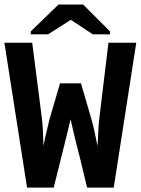

<svg xmlns="http://www.w3.org/2000/svg" viewBox="-20 -853 640 873"><path d="M497.1 0H376L344.7 -130.4Q320.3 -222.7 300.8 -310.5L283.7 -238.8L262.2 -152.3L224.1 0H103L0 -658.7H126.5L169.9 -319.3Q175.8 -272.5 177.7 -189.5L185.1 -226.6L204.6 -308.6L252.9 -474.1H348.1L396.5 -308.6Q402.8 -286.6 407.5 -265.4Q412.1 -244.1 423.3 -189.5L424.3 -202.6Q427.2 -281.2 432.1 -319.3L473.1 -658.7H599.6ZM480 -710.4V-696.8H402.3L303.2 -762.2H301.3L198.2 -696.8H120.1V-710.4L246.1 -832.5H357.9Z"/></svg>

Font: Liberation Mono
Style: Bold
Weight: 700
Monospace: yes
Designer: Steve Matteson
Foundry: Ascender Corporation
Version: Version 2.1.5